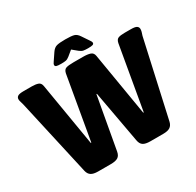

<svg xmlns="http://www.w3.org/2000/svg" viewBox="-190 -1062 1289 1265"><g transform="rotate(-30 455.0 -429.0)"><path d="M208 2Q173 2 155.5 -9.5Q138 -21 132 -46L2 -626Q-1 -640 -5 -651Q-9 -662 -9 -672Q-9 -686 2.5 -694Q14 -702 48 -702H109Q138 -702 157 -695.5Q176 -689 180 -663L260 -185H264L347 -663Q352 -689 369 -695.5Q386 -702 427 -702H498Q534 -702 554.5 -695Q575 -688 579 -663L659 -185H663L746 -663Q751 -689 767 -695.5Q783 -702 816 -702H863Q896 -702 907.5 -694Q919 -686 919 -672Q919 -662 916 -651Q913 -640 908 -626L779 -46Q773 -21 755.5 -9.5Q738 2 703 2H606Q569 2 551.5 -9.5Q534 -21 529 -49L457 -445H453L382 -49Q377 -21 359.5 -9.5Q342 2 305 2ZM353 -734Q326 -734 316.5 -737.5Q307 -741 307 -750Q307 -759 317 -772L352 -824Q369 -849 390 -854.5Q411 -860 455 -860Q500 -860 520.5 -854.5Q541 -849 557 -824L592 -772Q602 -759 602 -750Q602 -741 592.5 -737.5Q583 -734 557 -734Q535 -734 522 -736.5Q509 -739 494 -751L455 -783L416 -751Q401 -739 388.5 -736.5Q376 -734 353 -734Z"/></g></svg>

Font: Asap Black
Style: Regular
Weight: 900
Designer: Pablo Cosgaya
Foundry: Omnibus-Type
Version: Version 3.001; ttfautohint (v1.8.4.7-5d5b)